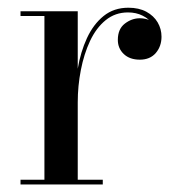

<svg xmlns="http://www.w3.org/2000/svg" viewBox="-20 -490 474 510"><path d="M179 -218Q179 -263 186.5 -307.5Q194 -352 211 -388.8Q228 -425.5 255.2 -447.5Q282.5 -469.5 321 -469.5Q349 -469.5 368.8 -458.8Q388.5 -448 398.8 -430.5Q409 -413 409 -392.5Q409 -367 393.8 -349.2Q378.5 -331.5 351.5 -331.5Q324.5 -331.5 308.8 -346.5Q293 -361.5 293 -384Q293 -413 311.5 -427.2Q330 -441.5 351.5 -441.5Q367.5 -441.5 380.5 -435Q393.5 -428.5 401 -417.2Q408.5 -406 408.5 -392.5H396Q396 -410.5 386.2 -425Q376.5 -439.5 359.2 -448.2Q342 -457 320 -457Q286 -457 260.8 -436.5Q235.5 -416 219.2 -381.2Q203 -346.5 194.8 -304.2Q186.5 -262 186.5 -218ZM186.5 -460V-12.5H253V0H34.5V-12.5H98V-447.5H34.5V-460Z"/></svg>

Font: Bodoni Moda 18pt
Style: Regular
Weight: 400
Designer: Owen Earl
Foundry: indestructible type
Version: Version 2.005